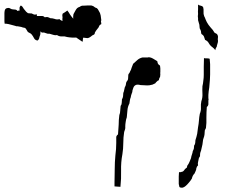

<svg xmlns="http://www.w3.org/2000/svg" viewBox="-506 -746 1099 855"><path d="M-109.4 -721.7Q-108.4 -721.7 -107.4 -721.7Q-103.5 -721.7 -99.6 -721.7Q-94.7 -720.7 -90.8 -718.8Q-86.9 -715.8 -84 -713.9Q-80.1 -710.9 -75.2 -710Q-72.3 -708 -70.3 -705.1Q-68.4 -701.2 -66.4 -698.2Q-59.6 -688.5 -57.6 -676.8Q-55.7 -666 -54.7 -654.3Q-54.7 -654.3 -55.7 -654.3Q-55.7 -654.3 -56.6 -653.3Q-55.7 -649.4 -55.7 -646.5Q-54.7 -642.6 -54.7 -638.7Q-57.6 -637.7 -59.6 -635.7Q-62.5 -633.8 -63.5 -631.8Q-66.4 -623 -72.3 -617.2Q-78.1 -610.4 -82 -603.5Q-84 -600.6 -84 -597.7Q-84 -593.8 -87.9 -591.8Q-95.7 -588.9 -101.6 -583Q-108.4 -577.1 -117.2 -576.2Q-139.6 -580.1 -162.1 -579.1Q-184.6 -577.1 -207 -581.1Q-217.8 -585 -229.5 -584Q-242.2 -583 -252 -589.8Q-260.7 -587.9 -268.6 -590.8Q-277.3 -593.8 -285.2 -595.7Q-293.9 -594.7 -302.7 -598.6Q-310.5 -602.5 -319.3 -600.6Q-322.3 -604.5 -328.1 -606.4Q-333 -607.4 -337.9 -607.4Q-346.7 -608.4 -355.5 -612.3Q-364.3 -615.2 -374 -616.2Q-379.9 -617.2 -385.7 -618.2Q-390.6 -620.1 -396.5 -622.1Q-404.3 -623 -411.1 -626Q-418.9 -627.9 -426.8 -628.9Q-432.6 -627.9 -438.5 -630.9Q-444.3 -632.8 -449.2 -633.8Q-458 -635.7 -467.8 -638.7Q-476.6 -640.6 -485.4 -640.6Q-486.3 -645.5 -486.3 -651.4Q-486.3 -656.2 -486.3 -662.1Q-486.3 -664.1 -486.3 -667Q-486.3 -668.9 -486.3 -670.9Q-486.3 -671.9 -486.3 -671.9Q-486.3 -671.9 -486.3 -671.9Q-486.3 -672.9 -486.3 -673.8Q-486.3 -675.8 -486.3 -676.8Q-486.3 -679.7 -486.3 -681.6Q-486.3 -684.6 -486.3 -687.5Q-486.3 -693.4 -484.4 -701.2Q-481.4 -709 -473.6 -710Q-465.8 -711.9 -460 -708Q-454.1 -704.1 -447.3 -704.1Q-442.4 -703.1 -436.5 -703.1Q-430.7 -702.1 -428.7 -697.3Q-421.9 -700.2 -417 -698.2Q-411.1 -695.3 -405.3 -693.4Q-397.5 -691.4 -389.6 -689.5Q-380.9 -686.5 -373 -686.5Q-365.2 -687.5 -359.4 -683.6Q-353.5 -679.7 -345.7 -681.6Q-341.8 -683.6 -341.8 -680.7Q-341.8 -677.7 -341.8 -674.8Q-333 -674.8 -322.3 -674.8Q-312.5 -675.8 -306.6 -668.9Q-299.8 -670.9 -293.9 -669.9Q-287.1 -668 -282.2 -665Q-272.5 -665 -263.7 -662.1Q-253.9 -658.2 -244.1 -660.2Q-241.2 -662.1 -239.3 -659.2Q-238.3 -657.2 -235.4 -656.2Q-228.5 -651.4 -219.7 -653.3Q-210.9 -655.3 -205.1 -650.4Q-200.2 -646.5 -193.4 -645.5Q-186.5 -644.5 -182.6 -650.4Q-179.7 -656.2 -179.7 -663.1Q-180.7 -670.9 -179.7 -676.8Q-179.7 -683.6 -175.8 -688.5Q-172.9 -694.3 -169.9 -699.2Q-167 -705.1 -162.1 -710Q-157.2 -713.9 -150.4 -715.8Q-143.6 -721.7 -133.8 -720.7Q-124 -720.7 -115.2 -721.7Q-115.2 -721.7 -115.2 -721.7Q-114.3 -721.7 -112.3 -721.7Q-110.4 -721.7 -109.4 -721.7Z M-413.1 -721.7Q-406.2 -717.8 -403.3 -711.9Q-400.4 -706.1 -395.5 -701.2Q-390.6 -693.4 -381.8 -687.5Q-374 -681.6 -368.2 -673.8Q-365.2 -667 -359.4 -662.1Q-354.5 -657.2 -348.6 -651.4Q-344.7 -646.5 -339.8 -641.6Q-334 -636.7 -330.1 -630.9Q-326.2 -626 -326.2 -620.1Q-325.2 -613.3 -327.1 -607.4Q-325.2 -601.6 -326.2 -596.7Q-326.2 -590.8 -329.1 -585Q-330.1 -580.1 -332 -574.2Q-334 -568.4 -338.9 -565.4Q-350.6 -567.4 -354.5 -576.2Q-359.4 -585.9 -365.2 -592.8Q-368.2 -596.7 -373 -598.6Q-377.9 -600.6 -381.8 -603.5Q-388.7 -617.2 -400.4 -628.9Q-412.1 -639.6 -421.9 -652.3Q-425.8 -656.2 -424.8 -661.1Q-423.8 -665 -422.9 -669.9Q-424.8 -672.9 -424.8 -676.8Q-424.8 -678.7 -423.8 -680.7Q-421.9 -686.5 -420.9 -691.4Q-418 -698.2 -418.9 -707Q-419.9 -714.8 -414.1 -720.7Q-414.1 -721.7 -413.1 -720.7Q-413.1 -720.7 -413.1 -721.7ZM-206.1 -699.2Q-199.2 -690.4 -194.3 -681.6Q-188.5 -672.9 -181.6 -665Q-175.8 -657.2 -167 -651.4Q-158.2 -646.5 -149.4 -641.6Q-146.5 -638.7 -141.6 -636.7Q-137.7 -634.8 -135.7 -630.9Q-132.8 -625 -132.8 -618.2Q-132.8 -611.3 -132.8 -604.5Q-132.8 -600.6 -132.8 -597.7Q-132.8 -595.7 -132.8 -594.7Q-132.8 -589.8 -133.8 -585Q-134.8 -579.1 -136.7 -573.2Q-137.7 -567.4 -137.7 -561.5Q-137.7 -561.5 -138.7 -560.5Q-140.6 -560.5 -142.6 -562.5Q-146.5 -565.4 -148.4 -566.4Q-156.2 -572.3 -164.1 -577.1Q-172.9 -583 -180.7 -588.9Q-188.5 -597.7 -199.2 -605.5Q-210 -614.3 -214.8 -626Q-221.7 -634.8 -225.6 -646.5Q-229.5 -657.2 -227.5 -668.9Q-227.5 -668.9 -227.5 -668.9Q-227.5 -668.9 -227.5 -668.9Q-228.5 -672.9 -228.5 -676.8Q-228.5 -680.7 -227.5 -684.6Q-222.7 -688.5 -216.8 -691.4Q-210.9 -695.3 -206.1 -699.2Z M129.9 -490.2Q135.7 -490.2 140.6 -490.2Q146.5 -490.2 152.3 -490.2Q155.3 -491.2 157.2 -491.2Q167 -490.2 174.8 -485.4Q184.6 -479.5 194.3 -473.6Q195.3 -468.8 196.3 -464.8Q198.2 -460 202.1 -457Q207 -455.1 207 -450.2Q208 -446.3 208 -441.4Q208 -439.5 208 -436.5Q208 -434.6 208 -431.6Q208 -430.7 208 -428.7Q208 -427.7 208 -426.8Q208 -426.8 208 -425.8Q207 -420.9 208 -415Q208 -410.2 207 -404.3Q205.1 -400.4 203.1 -396.5Q202.1 -392.6 201.2 -388.7Q195.3 -386.7 192.4 -382.8Q188.5 -379.9 185.5 -375Q179.7 -372.1 172.9 -369.1Q166 -367.2 159.2 -366.2Q149.4 -365.2 138.7 -366.2Q128.9 -367.2 119.1 -367.2Q113.3 -369.1 106.4 -369.1Q99.6 -369.1 94.7 -365.2Q89.8 -361.3 87.9 -355.5Q85.9 -349.6 84 -343.8Q84 -335.9 80.1 -328.1Q77.1 -320.3 76.2 -312.5Q73.2 -305.7 72.3 -298.8Q71.3 -292 70.3 -285.2Q62.5 -270.5 61.5 -254.9Q60.5 -239.3 58.6 -223.6Q54.7 -212.9 53.7 -203.1Q51.8 -192.4 51.8 -181.6Q52.7 -175.8 50.8 -169.9Q48.8 -164.1 46.9 -158.2Q43 -133.8 43 -108.4Q43 -84 39.1 -59.6Q32.2 -23.4 33.2 13.7Q34.2 49.8 30.3 85.9Q23.4 85.9 16.6 85Q10.7 85 3.9 84Q3.9 80.1 3.9 76.2Q3.9 72.3 3.9 68.4Q3.9 68.4 3.9 68.4Q3.9 68.4 3.9 68.4Q3.9 38.1 4.9 6.8Q4.9 -23.4 7.8 -53.7Q9.8 -68.4 10.7 -82Q11.7 -95.7 11.7 -109.4Q11.7 -112.3 11.7 -114.3Q11.7 -117.2 11.7 -120.1Q11.7 -127 11.7 -134.8Q11.7 -141.6 19.5 -147.5Q21.5 -168.9 22.5 -190.4Q22.5 -211.9 25.4 -233.4Q29.3 -243.2 29.3 -252.9Q30.3 -263.7 31.2 -274.4Q36.1 -280.3 36.1 -288.1Q36.1 -295.9 37.1 -303.7Q41 -309.6 42 -317.4Q43 -324.2 43 -332Q45.9 -337.9 46.9 -344.7Q48.8 -350.6 49.8 -357.4Q53.7 -363.3 54.7 -370.1Q54.7 -377.9 58.6 -383.8Q64.5 -389.6 64.5 -397.5Q65.4 -405.3 65.4 -413.1Q66.4 -417 69.3 -419.9Q72.3 -423.8 73.2 -427.7Q78.1 -435.5 80.1 -444.3Q83 -453.1 86.9 -461.9Q95.7 -469.7 105.5 -478.5Q115.2 -487.3 128.9 -490.2Q128.9 -490.2 128.9 -490.2Q128.9 -490.2 129.9 -490.2Z M402.3 -487.3Q408.2 -485.4 415 -486.3Q421.9 -486.3 427.7 -484.4Q428.7 -472.7 429.7 -460Q429.7 -448.2 429.7 -436.5Q429.7 -424.8 429.7 -414.1Q428.7 -402.3 428.7 -390.6Q427.7 -374 425.8 -356.4Q422.9 -339.8 421.9 -323.2Q421.9 -322.3 421.9 -322.3Q421.9 -322.3 421.9 -322.3Q421.9 -322.3 421.9 -321.3Q421.9 -321.3 421.9 -321.3Q421.9 -318.4 421.9 -315.4Q421.9 -312.5 421.9 -308.6Q421.9 -306.6 422.9 -303.7Q422.9 -300.8 421.9 -297.9Q421.9 -290 421.9 -282.2Q421.9 -275.4 415 -269.5Q413.1 -246.1 413.1 -222.7Q414.1 -198.2 411.1 -175.8Q408.2 -170.9 406.2 -166Q405.3 -161.1 405.3 -156.2Q405.3 -147.5 403.3 -139.6Q400.4 -131.8 398.4 -124Q397.5 -113.3 395.5 -102.5Q393.6 -91.8 390.6 -81.1Q389.6 -74.2 386.7 -68.4Q384.8 -62.5 384.8 -55.7Q385.7 -50.8 382.8 -46.9Q378.9 -43 378.9 -38.1Q377.9 -31.2 376 -24.4Q374 -17.6 376 -9.8Q374 -6.8 371.1 -3.9Q369.1 0 368.2 3.9Q368.2 9.8 365.2 15.6Q362.3 21.5 360.4 26.4Q355.5 31.2 352.5 37.1Q349.6 43 348.6 48.8Q342.8 58.6 335 67.4Q328.1 76.2 318.4 84Q313.5 87.9 306.6 89.8Q303.7 89.8 301.8 89.8Q296.9 89.8 293 86.9Q291 80.1 290 73.2Q290 65.4 290 58.6Q290 54.7 290 50.8Q290 44.9 290 40Q291 31.2 291 22.5Q291 19.5 294.9 20.5Q298.8 21.5 301.8 19.5Q309.6 18.6 313.5 12.7Q317.4 6.8 322.3 2.9Q327.1 1 327.1 -2.9Q326.2 -6.8 329.1 -9.8Q335 -17.6 337.9 -25.4Q341.8 -34.2 344.7 -42Q345.7 -49.8 348.6 -57.6Q351.6 -65.4 352.5 -73.2Q355.5 -78.1 357.4 -85Q358.4 -90.8 358.4 -97.7Q362.3 -102.5 363.3 -109.4Q364.3 -115.2 364.3 -122.1Q369.1 -135.7 372.1 -150.4Q374 -165 376 -179.7Q378.9 -194.3 379.9 -209Q380.9 -224.6 383.8 -239.3Q389.6 -252.9 388.7 -266.6Q387.7 -281.2 390.6 -294.9Q396.5 -311.5 395.5 -328.1Q394.5 -345.7 395.5 -362.3Q398.4 -374 399.4 -386.7Q401.4 -399.4 401.4 -412.1Q401.4 -430.7 401.4 -449.2Q401.4 -467.8 402.3 -486.3Q402.3 -486.3 402.3 -487.3Q402.3 -487.3 402.3 -487.3ZM376 -725.6Q380.9 -721.7 387.7 -720.7Q394.5 -719.7 398.4 -714.8Q401.4 -705.1 400.4 -694.3Q399.4 -683.6 403.3 -673.8Q407.2 -667 409.2 -660.2Q412.1 -653.3 415 -647.5Q421.9 -634.8 431.6 -624Q442.4 -613.3 449.2 -600.6Q452.1 -598.6 456.1 -596.7Q460 -595.7 461.9 -591.8Q464.8 -586.9 464.8 -582Q464.8 -576.2 463.9 -571.3Q464.8 -567.4 464.8 -563.5Q464.8 -559.6 463.9 -556.6Q461.9 -549.8 460 -543Q460 -537.1 456.1 -533.2Q453.1 -528.3 453.1 -522.5Q449.2 -526.4 446.3 -530.3Q442.4 -533.2 439.5 -536.1Q429.7 -543 423.8 -553.7Q418.9 -563.5 407.2 -568.4Q405.3 -573.2 403.3 -580.1Q402.3 -585.9 396.5 -590.8Q389.6 -593.8 389.6 -600.6Q389.6 -607.4 386.7 -613.3Q382.8 -618.2 382.8 -624Q381.8 -629.9 381.8 -635.7Q379.9 -642.6 377.9 -649.4Q375 -656.2 376 -664.1Q375 -668.9 375 -673.8Q375 -678.7 376 -683.6Q375 -694.3 376 -705.1Q376 -714.8 376 -725.6Z"/></svg>

Font: YzWr
Style: Regular
Weight: 400
Version: Version 1.0